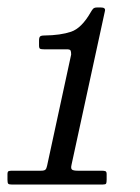

<svg xmlns="http://www.w3.org/2000/svg" viewBox="-31 -950 374 514"><path d="M-11 -468.5V-483.5Q-11 -490.5 -8 -491.8Q-5 -493 1.5 -493H79Q87.5 -493 90.5 -495.8Q93.5 -498.5 95 -506L159.5 -804Q159.5 -812 157.8 -815Q156 -818 148 -818H87Q80 -818 76.8 -819.2Q73.5 -820.5 73.5 -828V-841Q73.5 -849.5 76.2 -852.2Q79 -855 88 -855Q131 -855.5 159.2 -865Q187.5 -874.5 212 -917.5Q214.5 -922 217.8 -926Q221 -930 229 -930H239Q252 -930 250 -921L160.5 -509Q158 -498.5 162 -495.8Q166 -493 177 -493H241Q247.5 -493 251 -491.8Q254.5 -490.5 254.5 -484V-469Q254.5 -461 253 -458.5Q251.5 -456 244 -456H0.5Q-7 -456 -9 -458.2Q-11 -460.5 -11 -468.5Z"/></svg>

Font: Besley* Medium
Style: Italic
Weight: 500
Italic angle: -13°
Designer: Owen Earl
Foundry: indestructible type*
Version: Version 3.000; ttfautohint (v1.8.3)